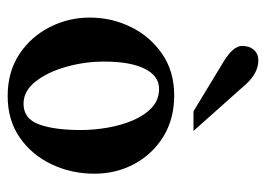

<svg xmlns="http://www.w3.org/2000/svg" viewBox="-116 -558 687 496"><g transform="rotate(90 228.0 -310.5)"><path d="M429.2 -210.4Q429.2 -150.9 405 -99.9Q380.9 -48.8 335.9 -17.6Q291 13.7 228.5 13.7Q166 13.7 120.6 -16.4Q75.2 -46.4 50.5 -95Q25.9 -143.6 25.9 -198.2Q25.9 -254.9 50.3 -304.7Q74.7 -354.5 119.9 -385.5Q165 -416.5 227.1 -416.5Q287.6 -416.5 333 -388.7Q378.4 -360.8 403.8 -314Q429.2 -267.1 429.2 -210.4ZM316.4 -175.3Q316.4 -209 310.3 -244.4Q304.2 -279.8 291.3 -310.1Q278.3 -340.3 258.3 -358.9Q238.3 -377.4 210 -377.4Q176.8 -377.4 158.2 -340.6Q139.6 -303.7 139.6 -234.9Q139.6 -185.5 153.1 -137.7Q166.5 -89.8 190.9 -58.6Q215.3 -27.3 248.5 -27.3Q287.1 -27.3 301.8 -67.1Q316.4 -106.9 316.4 -175.3ZM318.8 -466.3H268.1L141.6 -543Q99.1 -568.4 99.1 -591.8Q99.1 -610.4 109.1 -622.1Q119.1 -633.8 136.7 -633.8Q169.4 -633.8 198.7 -601.1Z"/></g></svg>

Font: Scheherazade New SemiBold
Style: Regular
Weight: 600
Designer: SIL International
Foundry: SIL International
Version: Version 4.000